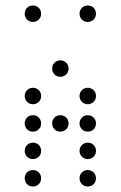

<svg xmlns="http://www.w3.org/2000/svg" viewBox="-20 -700 440 700"><path d="M100 -620C117 -620 130 -633 130 -650C130 -667 117 -680 100 -680C83 -680 70 -667 70 -650C70 -633 83 -620 100 -620ZM300 -620C317 -620 330 -633 330 -650C330 -667 317 -680 300 -680C283 -680 270 -667 270 -650C270 -633 283 -620 300 -620ZM200 -420C217 -420 230 -433 230 -450C230 -467 217 -480 200 -480C183 -480 170 -467 170 -450C170 -433 183 -420 200 -420ZM100 -320C117 -320 130 -333 130 -350C130 -367 117 -380 100 -380C83 -380 70 -367 70 -350C70 -333 83 -320 100 -320ZM300 -320C317 -320 330 -333 330 -350C330 -367 317 -380 300 -380C283 -380 270 -367 270 -350C270 -333 283 -320 300 -320ZM100 -220C117 -220 130 -233 130 -250C130 -267 117 -280 100 -280C83 -280 70 -267 70 -250C70 -233 83 -220 100 -220ZM200 -220C217 -220 230 -233 230 -250C230 -267 217 -280 200 -280C183 -280 170 -267 170 -250C170 -233 183 -220 200 -220ZM300 -220C317 -220 330 -233 330 -250C330 -267 317 -280 300 -280C283 -280 270 -267 270 -250C270 -233 283 -220 300 -220ZM100 -120C117 -120 130 -133 130 -150C130 -167 117 -180 100 -180C83 -180 70 -167 70 -150C70 -133 83 -120 100 -120ZM300 -120C317 -120 330 -133 330 -150C330 -167 317 -180 300 -180C283 -180 270 -167 270 -150C270 -133 283 -120 300 -120ZM100 -20C117 -20 130 -33 130 -50C130 -67 117 -80 100 -80C83 -80 70 -67 70 -50C70 -33 83 -20 100 -20ZM300 -20C317 -20 330 -33 330 -50C330 -67 317 -80 300 -80C283 -80 270 -67 270 -50C270 -33 283 -20 300 -20Z"/></svg>

Font: TINY 5x3 60
Style: Regular
Weight: 150
Designer: Jack Halten Fahnestock
Foundry: Velvetyne Type Foundry
Version: Version 1.002;hotconv 1.0.109;makeotfexe 2.5.65596